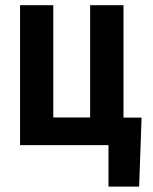

<svg xmlns="http://www.w3.org/2000/svg" viewBox="-20 -548 578 725"><path d="M55.7 0V-528.3H181.2V-104.5H320.3V-528.3H446.3V0ZM514.6 -104 505.4 156.7H389.6V0H336.9V-104Z"/></svg>

Font: Roboto Condensed SemiBold
Style: Regular
Weight: 600
Designer: Christian Robertson
Foundry: Google
Version: Version 3.008; 2023